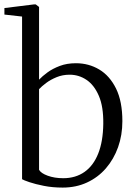

<svg xmlns="http://www.w3.org/2000/svg" viewBox="-26 -839 604 870"><path d="M-6 -773V-802.5L127.5 -819H136L151 -807.5V-478Q165.5 -493.5 189 -510.8Q212.5 -528 244.8 -540.2Q277 -552.5 318 -552.5Q376 -552.5 423.5 -524.2Q471 -496 499.8 -437.8Q528.5 -379.5 528.5 -290Q528.5 -226.5 509 -172Q489.5 -117.5 453.8 -76.2Q418 -35 368.2 -12Q318.5 11 258 11Q212 11 173 3.2Q134 -4.5 107.5 -13.5Q81 -22.5 74 -27V-764ZM289.5 -500.5Q257.5 -500.5 230.2 -489.2Q203 -478 182.8 -462.8Q162.5 -447.5 151 -435V-69.5Q159.5 -54 190.2 -42.8Q221 -31.5 260.5 -31.5Q316.5 -31.5 357 -60Q397.5 -88.5 419.2 -143.5Q441 -198.5 442 -278Q443 -355.5 422 -404.5Q401 -453.5 366.2 -477Q331.5 -500.5 289.5 -500.5Z"/></svg>

Font: Merriweather 60pt Light
Style: Regular
Weight: 300
Version: Version 2.100